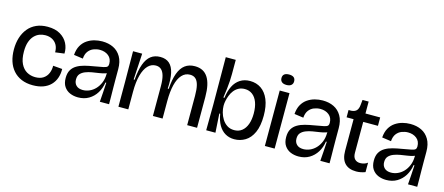

<svg xmlns="http://www.w3.org/2000/svg" viewBox="-48 -1197 3990 1726"><g transform="rotate(15 1947.0 -333.5)"><path d="M278 13Q218 13 172 -6.5Q126 -26 94.5 -62Q63 -98 47.5 -147Q32 -196 32 -256Q32 -315 47.5 -364.5Q63 -414 93.5 -451.5Q124 -489 169.5 -509.5Q215 -530 274 -530Q345 -530 391.5 -502.5Q438 -475 460.5 -431Q483 -387 481 -336L397 -325Q397 -367 381 -394.5Q365 -422 337.5 -436.5Q310 -451 274 -451Q247 -451 220.5 -441.5Q194 -432 172 -409.5Q150 -387 137 -350.5Q124 -314 124 -260Q124 -190 145.5 -146.5Q167 -103 202.5 -83Q238 -63 281 -63Q327 -63 356 -82.5Q385 -102 398.5 -134.5Q412 -167 411 -204L497 -197Q498 -151 484.5 -112.5Q471 -74 443 -45.5Q415 -17 373.5 -2Q332 13 278 13Z M699 13Q658 13 624 -1.5Q590 -16 569 -47Q548 -78 548 -128Q548 -173 565 -202Q582 -231 612.5 -249Q643 -267 682.5 -277Q722 -287 766 -294Q823 -304 850 -309.5Q877 -315 885.5 -324Q894 -333 894 -350Q894 -399 861.5 -425Q829 -451 781 -451Q752 -451 723 -440Q694 -429 674.5 -403.5Q655 -378 652 -335L567 -347Q571 -399 591 -434Q611 -469 642 -490Q673 -511 709 -520.5Q745 -530 782 -530Q841 -530 886 -508Q931 -486 957.5 -440.5Q984 -395 984 -326V-228Q984 -190 984.5 -152Q985 -114 985.5 -76Q986 -38 986 0H900Q904 -45 906.5 -88.5Q909 -132 912 -180H904Q896 -125 869 -81.5Q842 -38 799 -12.5Q756 13 699 13ZM724 -62Q755 -62 785 -75Q815 -88 839 -113Q863 -138 878 -173.5Q893 -209 894 -254L895 -276L921 -285Q910 -269 885 -260.5Q860 -252 828 -247.5Q796 -243 763.5 -237.5Q731 -232 703 -221Q675 -210 658 -191Q641 -172 641 -138Q641 -104 662.5 -83Q684 -62 724 -62Z M1073 0V-230L1071 -516H1156L1142 -272H1151Q1158 -362 1179 -419Q1200 -476 1235.5 -503Q1271 -530 1323 -530Q1375 -530 1407 -502Q1439 -474 1452 -416.5Q1465 -359 1459 -272H1468Q1474 -361 1495 -418Q1516 -475 1553 -502.5Q1590 -530 1644 -530Q1685 -530 1715 -515Q1745 -500 1765 -469.5Q1785 -439 1795 -393.5Q1805 -348 1805 -286V0H1713V-273Q1713 -333 1703.5 -371Q1694 -409 1674 -427Q1654 -445 1622 -445Q1577 -445 1546 -411Q1515 -377 1499.5 -314.5Q1484 -252 1484 -164V0H1394V-279Q1394 -335 1384 -372Q1374 -409 1354 -427Q1334 -445 1303 -445Q1261 -445 1230 -412.5Q1199 -380 1182 -317.5Q1165 -255 1165 -164V0Z M2153 13Q2106 13 2069 -8.5Q2032 -30 2007.5 -72Q1983 -114 1973 -176H1965L1976 0H1890L1892 -237L1890 -680H1983V-546Q1983 -518 1981 -484Q1979 -450 1974.5 -410.5Q1970 -371 1963 -324H1973Q1981 -388 2004 -434Q2027 -480 2066 -505Q2105 -530 2158 -530Q2217 -530 2261.5 -499.5Q2306 -469 2331 -409Q2356 -349 2356 -260Q2356 -164 2328.5 -103.5Q2301 -43 2254.5 -15Q2208 13 2153 13ZM2132 -66Q2174 -66 2203.5 -89.5Q2233 -113 2248.5 -155.5Q2264 -198 2264 -255Q2264 -316 2248 -359Q2232 -402 2202 -425Q2172 -448 2131 -448Q2098 -448 2073 -434.5Q2048 -421 2031 -399Q2014 -377 2004 -351Q1994 -325 1989 -301Q1984 -277 1984 -259V-251Q1984 -225 1992.5 -193Q2001 -161 2019 -132Q2037 -103 2065 -84.5Q2093 -66 2132 -66Z M2436 0V-516H2527V0ZM2481 -580Q2452 -580 2437 -593Q2422 -606 2422 -629Q2422 -653 2437 -665Q2452 -677 2481 -677Q2510 -677 2525 -665Q2540 -653 2540 -628Q2540 -606 2525 -593Q2510 -580 2481 -580Z M2751 13Q2710 13 2676 -1.5Q2642 -16 2621 -47Q2600 -78 2600 -128Q2600 -173 2617 -202Q2634 -231 2664.5 -249Q2695 -267 2734.5 -277Q2774 -287 2818 -294Q2875 -304 2902 -309.5Q2929 -315 2937.5 -324Q2946 -333 2946 -350Q2946 -399 2913.5 -425Q2881 -451 2833 -451Q2804 -451 2775 -440Q2746 -429 2726.5 -403.5Q2707 -378 2704 -335L2619 -347Q2623 -399 2643 -434Q2663 -469 2694 -490Q2725 -511 2761 -520.5Q2797 -530 2834 -530Q2893 -530 2938 -508Q2983 -486 3009.5 -440.5Q3036 -395 3036 -326V-228Q3036 -190 3036.5 -152Q3037 -114 3037.5 -76Q3038 -38 3038 0H2952Q2956 -45 2958.5 -88.5Q2961 -132 2964 -180H2956Q2948 -125 2921 -81.5Q2894 -38 2851 -12.5Q2808 13 2751 13ZM2776 -62Q2807 -62 2837 -75Q2867 -88 2891 -113Q2915 -138 2930 -173.5Q2945 -209 2946 -254L2947 -276L2973 -285Q2962 -269 2937 -260.5Q2912 -252 2880 -247.5Q2848 -243 2815.5 -237.5Q2783 -232 2755 -221Q2727 -210 2710 -191Q2693 -172 2693 -138Q2693 -104 2714.5 -83Q2736 -62 2776 -62Z M3287 9Q3217 9 3180.5 -30Q3144 -69 3144 -145V-439H3079V-507H3105Q3139 -510 3154 -527.5Q3169 -545 3172 -579L3177 -627H3234V-516H3371V-438H3234V-150Q3234 -111 3252.5 -92Q3271 -73 3302 -73Q3320 -73 3338.5 -78.5Q3357 -84 3371 -95V-7Q3349 1 3328.5 5Q3308 9 3287 9Z M3567 13Q3526 13 3492 -1.5Q3458 -16 3437 -47Q3416 -78 3416 -128Q3416 -173 3433 -202Q3450 -231 3480.5 -249Q3511 -267 3550.5 -277Q3590 -287 3634 -294Q3691 -304 3718 -309.5Q3745 -315 3753.5 -324Q3762 -333 3762 -350Q3762 -399 3729.5 -425Q3697 -451 3649 -451Q3620 -451 3591 -440Q3562 -429 3542.5 -403.5Q3523 -378 3520 -335L3435 -347Q3439 -399 3459 -434Q3479 -469 3510 -490Q3541 -511 3577 -520.5Q3613 -530 3650 -530Q3709 -530 3754 -508Q3799 -486 3825.5 -440.5Q3852 -395 3852 -326V-228Q3852 -190 3852.5 -152Q3853 -114 3853.5 -76Q3854 -38 3854 0H3768Q3772 -45 3774.5 -88.5Q3777 -132 3780 -180H3772Q3764 -125 3737 -81.5Q3710 -38 3667 -12.5Q3624 13 3567 13ZM3592 -62Q3623 -62 3653 -75Q3683 -88 3707 -113Q3731 -138 3746 -173.5Q3761 -209 3762 -254L3763 -276L3789 -285Q3778 -269 3753 -260.5Q3728 -252 3696 -247.5Q3664 -243 3631.5 -237.5Q3599 -232 3571 -221Q3543 -210 3526 -191Q3509 -172 3509 -138Q3509 -104 3530.5 -83Q3552 -62 3592 -62Z"/></g></svg>

Font: Bricolage Grotesque 96pt ExtraBold 96pt
Style: Regular
Weight: 400
Version: Version 1.001;gftools[0.9.33.dev8+g029e19f]